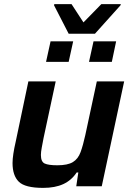

<svg xmlns="http://www.w3.org/2000/svg" viewBox="-20 -906 633 934"><path d="M190 8Q102 8 71.5 -22Q41 -52 41 -113Q41 -132 45 -158.5Q49 -185 56 -215L118 -510H251L192 -235Q187 -209 183 -187.5Q179 -166 179 -152Q179 -119 197.5 -110.5Q216 -102 259 -102Q309 -102 334.5 -117.5Q360 -133 372 -166Q384 -199 395 -249L451 -510H584L475 0H351L361 -67H353Q328 -29 288 -10.5Q248 8 190 8ZM413 -605 435 -705H545L524 -605ZM204 -605 226 -705H336L314 -605ZM314 -742 243 -880 244 -886H328L386 -797L473 -886H568L566 -880L442 -742Z"/></svg>

Font: Saira SemiBold
Style: Italic
Weight: 600
Italic angle: -12°
Designer: Hector Gatti with collaboration of the Omnibus-Type team
Foundry: Omnibus-Type
Version: Version 1.100; ttfautohint (v1.8.3)